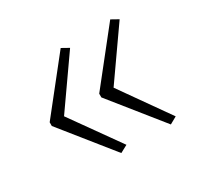

<svg xmlns="http://www.w3.org/2000/svg" viewBox="-92 -567 602 584"><g transform="rotate(-30 209.5 -275.5)"><path d="M39 -281V-268L181 -91L207 -105L86 -275L206 -446L181 -460ZM213 -281V-268L355 -91L380 -105L260 -275L380 -446L355 -460Z"/></g></svg>

Font: Noto Sans Armenian ExtraCondensed ExtraLight
Style: Regular
Weight: 200
Width: 2
Designer: Monotype Design Team
Foundry: Monotype Imaging Inc.
Version: Version 2.008